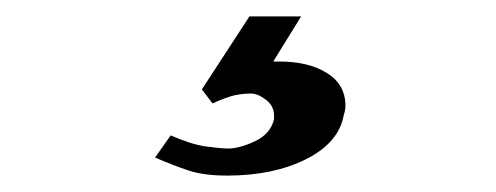

<svg xmlns="http://www.w3.org/2000/svg" viewBox="-20 -35 605 234"><path d="M286 79Q276 79 266.5 81Q257 83 239 91L226 74L284 -15H347L313 40H321Q356 40 378.5 54Q401 68 401 94Q401 99 399 105Q393 139 353 159Q313 179 257 179Q229 179 210.5 173Q192 167 169 157L188 130Q213 141 231 143.5Q249 146 258 146Q272 146 291 137Q310 128 314 110V106Q314 94 304 86.5Q294 79 286 79Z"/></svg>

Font: Libertinus Serif Semibold Italic
Style: Regular
Weight: 600
Italic angle: -11.5°
Designer: Philipp H. Poll, Khaled Hosny
Foundry: Caleb Maclennan
Version: Version 7.051;RELEASE